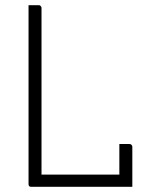

<svg xmlns="http://www.w3.org/2000/svg" viewBox="-20 -720 590 740"><path d="M101 0Q98 0 96 -0.5Q94 -1 92.5 -2.5Q91 -4 90.5 -6Q90 -8 90 -11Q90 -96 90 -184.5Q90 -273 90 -354.5Q90 -436 90 -500Q90 -564 90 -600Q90 -625 90 -650Q90 -675 90 -700Q100 -700 109.5 -700Q119 -700 129 -700Q133 -700 135 -698.5Q137 -697 138.5 -694.5Q140 -692 140 -689Q140 -609 140 -528.5Q140 -448 140 -368Q140 -288 140 -207.5Q140 -127 140 -47H459Q466 -47 471.5 -42.5Q477 -38 481 -30.5Q485 -23 487.5 -15Q490 -7 490 0ZM440 -165Q447 -165 453.5 -165Q460 -165 466.5 -165Q473 -165 479 -165Q482 -165 484.5 -163.5Q487 -162 488.5 -159.5Q490 -157 490 -154Q490 -136 490 -116.5Q490 -97 490 -77Q490 -57 490 -37.5Q490 -18 490 0Q470 0 459 -3Q448 -6 444 -13Q440 -20 440 -31Q440 -52 440 -75Q440 -98 440 -121Q440 -144 440 -165Z"/></svg>

Font: Recursive Sans Linear Light
Style: Regular
Weight: 300
Version: Version 1.085